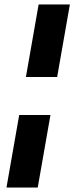

<svg xmlns="http://www.w3.org/2000/svg" viewBox="-20 -740 333 860"><path d="M96 -395 153 -720H293L236 -395ZM9 100 66 -225H206L149 100Z"/></svg>

Font: DM Sans 11pt ExtraBold
Style: Italic
Weight: 800
Italic angle: -10°
Version: Version 4.004;gftools[0.9.30]